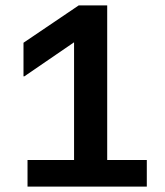

<svg xmlns="http://www.w3.org/2000/svg" viewBox="-20 -695 615 715"><path d="M82.5 0V-99.2H255.8V-537.5L70.8 -410.8H67.5V-535.8L273.3 -675H379.2V-99.2H526.7V0Z"/></svg>

Font: Funnel Display SemiBold
Style: Regular
Weight: 600
Designer: NORD ID, Kristian Moeller
Foundry: Dicotype
Version: Version 1.000